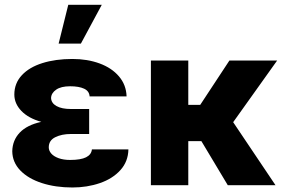

<svg xmlns="http://www.w3.org/2000/svg" viewBox="-20 -788 1257 817"><path d="M155.8 -269.5Q101.1 -284.7 71 -315.9Q41 -347.2 41 -385.7Q41 -433.6 72.8 -467.8Q104.5 -502 160.4 -519.5Q216.3 -537.1 288.1 -537.1Q351.6 -537.1 403.6 -518.1Q455.6 -499 486.3 -462.9Q517.1 -426.8 518.6 -377.9H361.3Q359.9 -400.4 337.9 -410.6Q315.9 -420.9 278.3 -420.9Q239.7 -420.9 219 -406.5Q198.2 -392.1 197.3 -371.1Q198.2 -349.1 220.5 -336.7Q242.7 -324.2 281.2 -324.2H359.4V-217.8H281.2Q242.7 -217.8 215.1 -204.1Q187.5 -190.4 187.5 -161.1Q187.5 -147 198 -134.8Q208.5 -122.6 229.2 -115Q250 -107.4 278.3 -107.4Q323.7 -107.4 346.2 -118.7Q368.7 -129.9 371.1 -152.3H526.4Q525.4 -100.6 492.2 -64Q459 -27.3 404.8 -8.8Q350.6 9.8 288.1 9.8Q216.3 9.8 158.2 -9Q100.1 -27.8 66.4 -62.7Q32.7 -97.7 32.2 -144.5Q33.2 -191.4 64.2 -223.9Q95.2 -256.3 155.8 -269.5ZM270.5 -767.6H413.1L324.2 -602.5H229.5Z M781.2 -341.8H832L956.1 -530.3H1159.2L972.2 -268.1L1152.3 0H949.2L836.9 -187.5H781.2V0H622.1V-530.3H781.2Z"/></svg>

Font: Pretendard GOV ExtraBold
Style: Regular
Weight: 800
Designer: Base glyphs from Inter by Rasmus Andersson; Hangeul glyphs from Noto Sans CJK(Source Han Sans) by Jang Soo-young and Kan
Foundry: Kil Hyung-jin
Version: Version 1.309